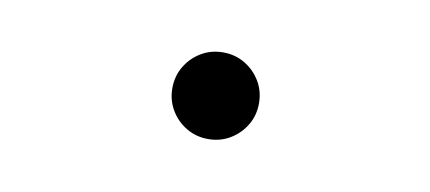

<svg xmlns="http://www.w3.org/2000/svg" viewBox="-29 -153 508 227"><g transform="rotate(10 225.0 -40.0)"><path d="M226 12Q211.5 12 199.8 5Q188 -2 181 -13.8Q174 -25.5 174 -40Q174 -54.5 181 -66.2Q188 -78 199.8 -85Q211.5 -92 226 -92Q240.5 -92 252.2 -85Q264 -78 271 -66.2Q278 -54.5 278 -40Q278 -25.5 271 -13.8Q264 -2 252.2 5Q240.5 12 226 12Z"/></g></svg>

Font: League Mono Thin Condensed
Style: Regular
Weight: 100
Width: 1
Designer: Tyler Finck
Foundry: The League of Moveable Type / Tyler Finck
Version: Version 2.300;RELEASE